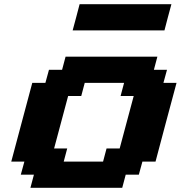

<svg xmlns="http://www.w3.org/2000/svg" viewBox="-20 -895 861 915"><path d="M125 0H562.5L579.1 -62.5H641.6L658.7 -125H721.2Q737.8 -187.5 771 -312.5Q804.2 -437.5 821.3 -500H758.8L775.9 -562.5H713.4L730 -625H292.5L275.9 -562.5H213.4L196.3 -500H133.8Q117.2 -437.5 83.7 -312.5Q50.3 -187.5 33.7 -125H96.2L79.1 -62.5H141.6ZM471.2 -125H283.7L300.3 -187.5H237.8Q249 -229 271.2 -312.3Q293.5 -395.5 304.7 -437.5H367.2L383.8 -500H571.3L554.7 -437.5H617.2Q606 -396 583.7 -312.5Q561.5 -229 550.3 -187.5H487.8ZM326.2 -750H763.7Q769 -770.5 780 -812.5Q791 -854.5 796.9 -875H359.4Q354 -854 343 -812.5Q332 -771 326.2 -750Z"/></svg>

Font: Faithful 32x
Style: SemiboldOblique
Weight: 400
Foundry: Faithful Resource Pack
Version: Version 1.0; January 27, 2023